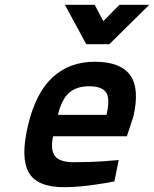

<svg xmlns="http://www.w3.org/2000/svg" viewBox="-20 -768 641 799"><path d="M288 -93Q317 -93 350 -94Q383 -95 411 -97Q444 -99 474 -102L456 -13Q421 -6 385 -1Q354 4 317 7.5Q280 11 247 11Q134 11 99.5 -50.5Q65 -112 96 -244Q128 -381 198.5 -446Q269 -511 374 -511Q481 -511 521.5 -455.5Q562 -400 535 -283L508 -201H201Q189 -146 208 -119.5Q227 -93 288 -93ZM423 -290Q439 -356 422 -382.5Q405 -409 351 -409Q297 -409 266.5 -381Q236 -353 221 -290ZM250 -748H374L410 -680L477 -748H601L435 -584H339Z"/></svg>

Font: Panefresco 800wt
Style: Italic
Weight: 800
Foundry: Campivisivi & Chank Co
Version: Version 1.001